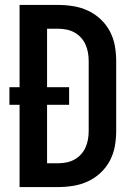

<svg xmlns="http://www.w3.org/2000/svg" viewBox="-20 -755 540 775"><path d="M59 0V-332H18V-403H59V-735H215Q246 -735 276.5 -730Q307 -725 335 -712Q363 -699 386 -677.5Q409 -656 423.5 -628.5Q438 -601 443.5 -570.5Q449 -540 449 -509V-226Q449 -195 443.5 -164.5Q438 -134 423.5 -106.5Q409 -79 386 -57.5Q363 -36 335 -23Q307 -10 276.5 -5Q246 0 215 0ZM170 -96H215Q232 -96 249 -99.5Q266 -103 280.5 -111Q295 -119 306.5 -131.5Q318 -144 325 -159.5Q332 -175 335 -192Q338 -209 338 -226V-509Q338 -526 335 -543Q332 -560 325 -575.5Q318 -591 306.5 -603.5Q295 -616 280.5 -624Q266 -632 249 -635.5Q232 -639 215 -639H170V-403H259V-332H170Z"/></svg>

Font: Iosevka SS18
Style: Bold
Weight: 700
Monospace: yes
Designer: Belleve Invis
Foundry: Belleve Invis
Version: Version 25.1.1; ttfautohint (v1.8.4)